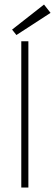

<svg xmlns="http://www.w3.org/2000/svg" viewBox="-20 -846 248 866"><path d="M76 -660H108V0H76ZM54 -688 34.5 -712.5 178.5 -825.5 208 -788Z"/></svg>

Font: League Spartan Thin
Style: Regular
Weight: 100
Foundry: The League of Moveable Type
Version: Version 2.002